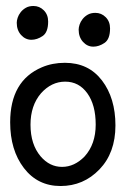

<svg xmlns="http://www.w3.org/2000/svg" viewBox="-20 -611 406 642"><path d="M36 -535Q36 -542 39 -551.5Q42 -561 49 -570Q56 -579 66.5 -585Q77 -591 92 -591Q112 -591 126.5 -576.5Q141 -562 141 -539Q141 -503 122.5 -490.5Q104 -478 85 -478Q65 -478 50.5 -494Q36 -510 36 -535ZM243 -512Q243 -519 246 -528.5Q249 -538 256 -547Q263 -556 273.5 -562Q284 -568 299 -568Q319 -568 333.5 -553.5Q348 -539 348 -516Q348 -480 329.5 -467.5Q311 -455 292 -455Q272 -455 257.5 -471Q243 -487 243 -512ZM120 -386Q155 -401 197 -401Q276 -401 321 -342Q366 -283 366 -191.5Q366 -100 312.5 -44.5Q259 11 182.5 11Q106 11 60 -49Q14 -109 14 -202Q14 -341 120 -386ZM117 -299Q82 -258 82 -194Q82 -128 116 -88Q146 -53 187.5 -53Q229 -53 263 -88Q300 -129 300 -194.5Q300 -260 272 -299Q244 -338 198 -338Q152 -338 117 -299Z"/></svg>

Font: Scratch Savers
Style: Book
Weight: 400
Designer: Pablo Impallari, Rodrigo Fuenzalida, Brenda Gallo
Foundry: Pablo Impallari, Rodrigo Fuenzalida, Brenda Gallo
Version: Version 4.0b1